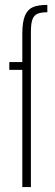

<svg xmlns="http://www.w3.org/2000/svg" viewBox="-20 -763 226 783"><path d="M71 -478H18V-510H71V-625Q71 -674 82 -699.5Q93 -725 114.5 -734Q136 -743 173 -743V-713Q146 -713 132 -706.5Q118 -700 112 -683Q106 -666 106 -631V0H71Z"/></svg>

Font: Saira Ultra Condensed Thin
Style: Regular
Weight: 100
Width: 1
Designer: Hector Gatti with collaboration of the Omnibus-Type team
Foundry: Omnibus-Type
Version: Version 1.001; ttfautohint (v1.8)